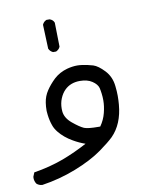

<svg xmlns="http://www.w3.org/2000/svg" viewBox="-77 -406 653 782"><g transform="rotate(-10 250.0 -14.5)"><path d="M4.4 280.8Q4.4 276.4 4.9 275.4L11.7 258.8Q76.7 248.5 134.8 227.1Q187.5 207 237.3 180.2Q212.9 171.9 188.5 157.7Q154.3 138.2 132.8 111.3Q121.1 96.7 116.2 82Q108.9 62 106 37.6Q104.5 27.3 104.5 21Q104.5 2.4 106.9 -12.7Q110.8 -39.1 125.5 -61Q139.6 -82.5 161.6 -103.5Q185.1 -125 217.3 -133.8Q239.3 -139.6 259.3 -139.6Q275.9 -139.6 302.7 -133.8Q314.5 -131.3 323.7 -128.4Q343.8 -122.1 368.9 -95.5Q394 -68.8 397.9 -29.3Q400.4 -7.8 400.4 10.7Q400.4 29.3 398.9 46.4Q392.1 126.5 346.7 172.4Q327.1 191.4 289.6 218.3Q243.7 251 175.8 277.6Q107.9 304.2 35.2 314.9Q21 314 11.7 305.2Q4.4 293.9 4.4 280.8ZM339.4 19Q339.4 3.9 337.6 -9.5Q335.9 -22.9 333.5 -33.2Q329.1 -49.3 309.3 -62.5Q289.6 -75.7 258.8 -75.7Q219.7 -75.7 195.3 -51.3Q182.6 -38.6 174.6 -19.3Q166.5 0 166.5 23.4Q166.5 28.8 167 33.7Q169.4 61.5 197 84.5Q224.6 107.4 242.2 115.2Q257.8 121.6 300.3 121.6Q304.2 121.6 308.6 121.6Q325.7 97.2 332.5 69.8Q339.4 42.5 339.4 19ZM180.7 -344.2H181.6Q189 -341.3 193.1 -337.4Q197.3 -333.5 199.7 -327.1L201.7 -227.5Q198.7 -221.2 195.8 -218.3Q190.9 -213.4 184.6 -210.4H171.9Q160.2 -215.8 155.3 -226.6L154.8 -227.1L150.9 -327.1Q153.8 -333.5 157.7 -337.4Q161.6 -341.3 168 -344.2Z"/></g></svg>

Font: Bakudai
Style: Medium
Weight: 500
Version: Version 1.48